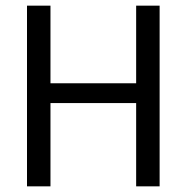

<svg xmlns="http://www.w3.org/2000/svg" viewBox="-20 -659 660 679"><path d="M158.5 -639V0H75.5V-639ZM544.5 -639V0H461.5V-639ZM123 -294.5V-364.5H494.5V-294.5Z"/></svg>

Font: Anek Malayalam Medium
Style: Regular
Weight: 400
Version: Version 1.003